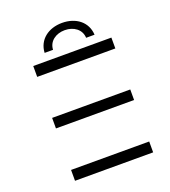

<svg xmlns="http://www.w3.org/2000/svg" viewBox="-157 -999 983 1113"><g transform="rotate(-20 334.5 -443.0)"><path d="M113 0H595V-67H113ZM595 -323V-388H113V-323ZM595 -641V-708H113V-641ZM253 -757C255 -809 300 -841 355 -841C410 -841 455 -809 457 -757H509C505 -837 440 -886 355 -886C270 -886 205 -837 201 -757Z"/></g></svg>

Font: Montserrat-Alt1
Style: Regular
Weight: 400
Designer: Differentunic
Foundry: Differentunic
Version: Version 7.222